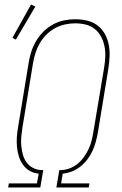

<svg xmlns="http://www.w3.org/2000/svg" viewBox="-20 -828 540 848"><path d="M16 0 19 -18H143L151 -61Q129 -63 111 -73.5Q93 -84 81 -101Q69 -118 63 -138Q57 -158 55 -179.5Q53 -201 54.5 -223Q56 -245 60 -267L107 -553Q111 -578 119 -602Q127 -626 140.5 -648.5Q154 -671 173 -689.5Q192 -708 215 -720.5Q238 -733 263 -738Q288 -743 312 -743Q339 -743 364.5 -737Q390 -731 410 -716Q430 -701 442.5 -679Q455 -657 460 -632Q465 -607 464 -580.5Q463 -554 459 -527L412 -241Q408 -220 402.5 -200Q397 -180 388 -160.5Q379 -141 365.5 -123.5Q352 -106 335 -92.5Q318 -79 298 -71Q278 -63 257 -61L250 -18H375L372 0H229L242 -77H253Q272 -78 290.5 -85.5Q309 -93 324.5 -106Q340 -119 351.5 -135.5Q363 -152 371.5 -170Q380 -188 384.5 -206.5Q389 -225 392 -243L440 -530Q444 -554 445 -577.5Q446 -601 441.5 -623.5Q437 -646 426.5 -666Q416 -686 398.5 -700Q381 -714 358.5 -719.5Q336 -725 312 -725Q290 -725 267 -720Q244 -715 223 -703.5Q202 -692 185 -675Q168 -658 156 -637.5Q144 -617 137 -595Q130 -573 126 -550L79 -264Q76 -244 74 -224Q72 -204 74 -184Q76 -164 81 -145.5Q86 -127 96.5 -112Q107 -97 124 -87.5Q141 -78 161 -77H171L158 0ZM50 -653 35 -661 117 -808 136 -799Z"/></svg>

Font: Iosevka SS04 Thin Oblique
Style: Regular
Weight: 100
Italic angle: -9°
Monospace: yes
Designer: Belleve Invis
Foundry: Belleve Invis
Version: Version 19.0.0; ttfautohint (v1.8.4)